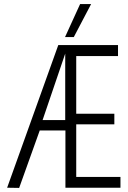

<svg xmlns="http://www.w3.org/2000/svg" viewBox="-20 -921 626 942"><path d="M15 0 266 -700H559V-646H354V-363H541V-311H354V-53H571V0H301V-281H175L74 1ZM189 -332H300V-658ZM299 -739 373 -901H427L342 -739Z"/></svg>

Font: Georama Condensed Light
Style: Regular
Weight: 300
Width: 3
Designer: Jean-Baptiste Levee
Foundry: Production Type
Version: Version 1.000